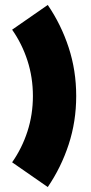

<svg xmlns="http://www.w3.org/2000/svg" viewBox="-20 -738 366 776"><path d="M173 -718Q227 -639 257.5 -546Q288 -453 288 -350Q288 -247 257.5 -154Q227 -61 173 18L29 -82Q69 -139 91 -207Q113 -275 113 -350Q113 -425 91 -493Q69 -561 29 -618Z"/></svg>

Font: Aoudax Cyrillic
Style: Regular
Weight: 400
Designer: William Zhang
Foundry: William Zhang
Version: Version 1.00 June 4, 2021, initial release